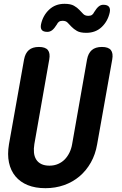

<svg xmlns="http://www.w3.org/2000/svg" viewBox="-20 -976 640 1006"><path d="M106 -664Q112 -697 131 -713.5Q150 -730 184 -730Q218 -730 231 -713.5Q244 -697 238 -664L160 -221Q156 -197 158 -176.5Q160 -156 169.5 -140.5Q179 -125 196.5 -116.5Q214 -108 239 -108Q264 -108 284.5 -117Q305 -126 319.5 -141Q334 -156 344 -176.5Q354 -197 358 -221L436 -664Q442 -697 461 -713.5Q480 -730 514 -730Q548 -730 561 -713.5Q574 -697 568 -664L489 -220Q480 -167 456 -124.5Q432 -82 396.5 -52Q361 -22 315.5 -6Q270 10 218 10Q165 10 125.5 -6Q86 -22 61 -52Q36 -82 27 -124.5Q18 -167 27 -220ZM278 -848Q265 -827 253.5 -818Q242 -809 228 -809Q207 -809 199 -819Q191 -829 195 -849Q205 -895 237.5 -925.5Q270 -956 318 -956Q350 -956 367.5 -946Q385 -936 396 -924Q407 -912 416.5 -902.5Q426 -893 443 -893Q455 -893 462 -898Q469 -903 473 -912Q486 -933 497 -942Q508 -951 521 -951Q542 -951 550.5 -941Q559 -931 555 -911Q545 -865 513 -834.5Q481 -804 432 -804Q400 -804 383 -814Q366 -824 354.5 -836Q343 -848 334 -857.5Q325 -867 308 -867Q296 -867 289 -862Q282 -857 278 -848Z"/></svg>

Font: Maple Mono
Style: Bold Italic
Weight: 700
Italic angle: -10°
Monospace: yes
Designer: subframe7536
Version: Version 7.000